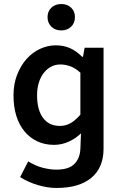

<svg xmlns="http://www.w3.org/2000/svg" viewBox="-20 -728 611 953"><path d="M260 205Q217 205 169 191Q121 177 80 151L120 73Q155 95 191.5 104.5Q228 114 260 114Q321 114 349 86Q377 58 379 10L382 -66Q356 -41 321.5 -25Q287 -9 248 -9Q202 -9 165 -26.5Q128 -44 101.5 -76Q75 -108 61 -153Q47 -198 47 -254.5Q47 -311 65 -357Q83 -403 112 -435.5Q141 -468 179 -485.5Q217 -503 256.5 -503Q296 -503 327.5 -489Q359 -475 388 -446H392L400 -491H494V10Q494 104 433.5 154.5Q373 205 260 205ZM277 -103Q306 -103 330 -116.5Q354 -130 379 -159V-367Q354 -390 329 -399Q304 -408 279.5 -408Q255 -408 234.5 -397.5Q214 -387 198 -367Q182 -347 173 -318.5Q164 -290 164 -255Q164 -183 193.5 -143Q223 -103 277 -103ZM284 -577Q254 -577 235 -595.5Q216 -614 216 -643Q216 -672 235 -690Q254 -708 284 -708Q314 -708 333 -690Q352 -672 352 -643Q352 -614 333 -595.5Q314 -577 284 -577Z"/></svg>

Font: Giro Sans Semibold
Style: Regular
Weight: 600
Designer: Paul D. Hunt
Foundry: Adobe Systems Incorporated
Version: Version 1.000;PS 1.0;hotconv 1.0.88;makeotf.lib2.5.647800